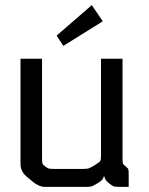

<svg xmlns="http://www.w3.org/2000/svg" viewBox="-20 -729 582 749"><path d="M313 0H156Q132 0 108 -20L84 -40Q60 -60 60 -90V-500H144V-111Q144 -96 145.5 -91.5Q147 -87 156 -80Q165 -73 170 -71.5Q175 -70 193 -70H301Q319 -70 325.5 -72Q332 -74 350 -85Q368 -96 371 -101Q374 -106 374 -121V-500H458V-111Q458 -96 459.5 -91.5Q461 -87 470 -80Q479 -73 480.5 -68.5Q482 -64 482 -49V0H447Q429 0 422.5 -2.5Q416 -5 404 -15Q388 -28 388 -40H384Q384 -28 362 -15Q344 -4 337.5 -2Q331 0 313 0ZM381 -646 227 -550 201 -590 338 -709Z"/></svg>

Font: Electrolize
Style: Regular
Weight: 400
Designer: Valery Zaveryaev
Foundry: Cyreal (www.cyreal.org)
Version: Version 1.002